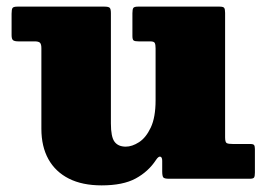

<svg xmlns="http://www.w3.org/2000/svg" viewBox="-20 -540 812 580"><path d="M105 -151Q105 -97.5 126.2 -59.2Q147.5 -21 188 -0.5Q228.5 20 287 20Q351.5 20 389.8 -0.8Q428 -21.5 451 -56.5Q458.5 -68 464.2 -66.8Q470 -65.5 470 -54V-22.5Q470 -8.5 473.2 -4.2Q476.5 0 490.5 0H734.5Q745 0 747.5 -3.8Q750 -7.5 750 -18.5V-90Q750 -98.5 747.5 -101.8Q745 -105 736.5 -105H684Q669.5 -105 664.8 -107.8Q660 -110.5 660 -125V-501Q660 -512.5 657.2 -516.2Q654.5 -520 643 -520H397Q385.5 -520 382.8 -516Q380 -512 380 -500V-431Q380 -420 384 -417.5Q388 -415 399 -415H434Q445 -415 447.5 -410.2Q450 -405.5 450 -394V-237Q450 -185.5 435.5 -154.8Q421 -124 400 -110.5Q379 -97 360 -97Q337 -97 326 -111.8Q315 -126.5 315 -167V-500.5Q315 -513.5 311 -516.8Q307 -520 295 -520H33Q20.5 -520 17.8 -515.8Q15 -511.5 15 -498.5V-434Q15 -422 19.5 -418.5Q24 -415 36 -415H85Q96.5 -415 100.8 -410.8Q105 -406.5 105 -394.5Z"/></svg>

Font: Besley Black
Style: Regular
Weight: 900
Designer: Owen Earl
Foundry: indestructible type*
Version: Version 2.001